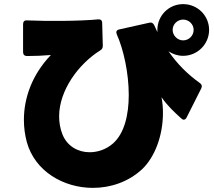

<svg xmlns="http://www.w3.org/2000/svg" viewBox="-20 -862 1040 932"><path d="M669 -40C731 -98 771 -203 771 -314C771 -339 769 -365 764 -390C794 -347 827 -317 860 -287C864 -283 868 -281 872 -281C878 -281 883 -285 886 -292L957 -433C962 -444 960 -452 950 -459C890 -502 840 -552 798 -613C819 -599 843 -591 869 -591C938 -591 995 -647 995 -717C995 -786 939 -842 869 -842C799 -842 744 -786 744 -717C744 -713 744 -710 744 -706C740 -716 735 -726 730 -737C724 -750 717 -754 706 -752L558 -719C545 -716 542 -707 547 -695C579 -624 605 -509 605 -401C605 -305 584 -215 529 -166C496 -137 455 -123 415 -123C359 -123 306 -152 283 -210C272 -238 267 -268 267 -297C267 -424 362 -552 466 -617C475 -622 479 -629 479 -640L476 -750C476 -763 469 -769 457 -768C363 -759 207 -759 111 -763C98 -764 92 -757 92 -744V-609C92 -597 99 -590 111 -590C152 -590 191 -592 227 -595C136 -500 96 -387 96 -280C96 -243 101 -207 110 -173C149 -30 289 50 431 50C517 50 603 21 669 -40ZM869 -666C842 -666 818 -689 818 -717C818 -745 842 -767 869 -767C897 -767 920 -744 920 -717C920 -689 897 -666 869 -666Z"/></svg>

Font: LINE Seed JP App_OTF ExtraBold
Style: Regular
Weight: 800
Designer: LINE & Fontrix & Fontworks
Version: Version 1.013